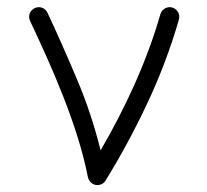

<svg xmlns="http://www.w3.org/2000/svg" viewBox="-20 -522 589 547"><path d="M79.1 -499C65.4 -492.7 59.1 -476.6 65.4 -462.9C126.5 -333.5 201.2 -167.5 230.5 -17.1C233.9 -1.5 249.5 8.8 264.6 4.4C272 2.4 277.3 -1.5 280.8 -7.8C322.3 -74.7 361.8 -147.5 398.4 -225.1C435.1 -302.7 465.8 -383.3 489.7 -466.3C494.1 -480.5 485.4 -496.1 471.2 -500.5C457 -504.9 441.4 -496.1 437 -481.9C397.5 -343.8 335 -210.9 266.6 -93.8C249.5 -162.6 227.1 -231 198.2 -298.8C169.4 -366.7 142.1 -428.7 115.2 -485.8C108.9 -499.5 92.8 -505.4 79.1 -499Z"/></svg>

Font: Mikhak Light
Style: Regular
Weight: 300
Designer: Amin Abedi
Version: Version 3.2